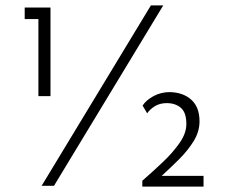

<svg xmlns="http://www.w3.org/2000/svg" viewBox="-20 -692 864 715"><path d="M72 -664H168V-334H123V-621H72ZM511 -299Q525 -320 552.5 -334.5Q580 -349 612 -349Q662 -348 692.5 -320.5Q723 -293 723 -240Q723 -202 701.5 -167Q680 -132 647.5 -99.5Q615 -67 582 -37H738V3H510V-19Q548 -52 586 -88Q624 -124 649 -160Q674 -196 674 -230Q674 -273 653.5 -290.5Q633 -308 601 -308Q576 -308 557.5 -297Q539 -286 528 -270ZM588 -672 181 0H135L542 -672Z"/></svg>

Font: Synthetic Light
Style: Regular
Weight: 300
Designer: Santiago Orozco
Foundry: Typemade
Version: Version 2.000; ttfautohint (v1.8.4.7-5d5b)